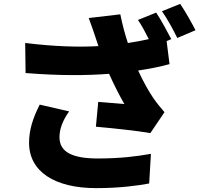

<svg xmlns="http://www.w3.org/2000/svg" viewBox="-20 -898 1040 991"><path d="M910 -878 816 -840C843 -802 875 -743 895 -702L989 -742C972 -776 936 -840 910 -878ZM337 -323 185 -358C148 -285 130 -225 130 -161C130 -12 263 73 476 73C603 73 696 59 750 49L759 -104C688 -91 599 -80 486 -80C355 -80 287 -112 287 -190C287 -231 303 -276 337 -323ZM110 -676 112 -521C289 -507 426 -508 543 -517C569 -459 597 -404 622 -361C594 -363 532 -368 487 -372L475 -244C566 -236 695 -222 756 -211L829 -319C809 -342 789 -366 770 -394C750 -423 720 -475 693 -534C753 -543 809 -554 855 -567L840 -686L864 -696C846 -731 811 -796 786 -833L692 -795C711 -768 731 -730 748 -696C714 -688 678 -682 640 -676C625 -721 612 -770 601 -824L438 -805C452 -768 465 -729 473 -705L488 -660C384 -654 261 -658 110 -676Z"/></svg>

Font: Noto Sans CJK HK Black
Style: Regular
Weight: 900
Designer: Ryoko NISHIZUKA 西塚涼子 (kana, bopomofo & ideographs); Paul D. Hunt (Latin, Greek & Cyrillic); Sandoll Communications 산돌커뮤니
Foundry: Adobe
Version: Version 2.004;hotconv 1.0.118;makeotfexe 2.5.65603